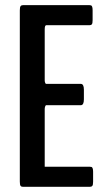

<svg xmlns="http://www.w3.org/2000/svg" viewBox="-20 -722 407 742"><path d="M68.8 0Q62.5 0 59.6 -3.7Q56.6 -7.3 56.6 -20.5V-681.6Q56.6 -694.3 59.6 -698.2Q62.5 -702.1 68.8 -702.1H325.7Q329.6 -702.1 332 -701.2Q334.5 -700.2 336.2 -695.8Q337.9 -691.4 337.9 -682.6V-644Q337.9 -631.8 335 -628.2Q332 -624.5 325.7 -624.5H158.7Q152.8 -624.5 152.8 -608.4V-411.1Q152.8 -406.7 154.5 -402.3Q156.2 -397.9 157.7 -397.9H292Q304.2 -397.9 304.2 -375.5V-337.9Q304.2 -315.4 292 -315.4H158.2Q156.2 -315.4 154.5 -310.5Q152.8 -305.7 152.8 -300.8V-77.6H327.1Q331.5 -77.6 334 -76.7Q336.4 -75.7 338.1 -71.3Q339.8 -66.9 339.8 -58.1V-19.5Q339.8 -7.3 336.7 -3.7Q333.5 0 327.1 0Z"/></svg>

Font: BenchNine
Style: Bold
Weight: 700
Version: Version 1 ; ttfautohint (v0.92.18-e454-dirty) -l 8 -r 50 -G 